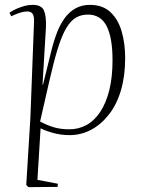

<svg xmlns="http://www.w3.org/2000/svg" viewBox="-20 -542 582 790"><path d="M120 -452Q121 -476 114 -485.5Q107 -495 92 -495Q80 -495 63.5 -490Q47 -485 26 -475L19 -490Q34 -500 49.5 -506.5Q65 -513 81 -517.5Q97 -522 114 -522Q151 -522 161 -498.5Q171 -475 169 -429L155 -194H157L191 -332Q201 -373 214.5 -408Q228 -443 247 -468.5Q266 -494 291.5 -508Q317 -522 350 -522Q403 -522 435 -491.5Q467 -461 481 -411.5Q495 -362 495 -303Q495 -229 477.5 -170Q460 -111 427.5 -70Q395 -29 354 -7.5Q313 14 266 14Q232 14 200.5 5.5Q169 -3 147 -14L134 198L218 214L217 227L97 228L88 219L105 -57ZM342 -482Q314 -482 292.5 -469.5Q271 -457 253 -427Q235 -397 218.5 -344.5Q202 -292 184 -213L145 -42Q173 -27 201 -18.5Q229 -10 266 -10Q304 -10 336.5 -28Q369 -46 393 -82.5Q417 -119 430 -172Q443 -225 443 -295Q443 -341 437 -375.5Q431 -410 419 -434Q407 -458 387.5 -470Q368 -482 342 -482Z"/></svg>

Font: Literata 60pt ExtraLight
Style: Italic
Weight: 250
Italic angle: -2°
Designer: Latin by Veronika Burian and Jose Scaglione. Greek by Irene Vlachou. Cyrillic by Vera Evstafieva
Foundry: TypeTogether
Version: Version 3.103;gftools[0.9.29]